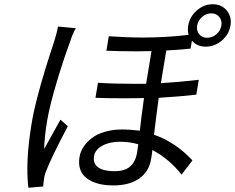

<svg xmlns="http://www.w3.org/2000/svg" viewBox="-20 -841 1108 905"><path d="M253.6 -715.9 337.4 -708.1Q320.7 -679 311.1 -646Q282 -569.6 247.9 -455.8Q213.8 -342 201.7 -269.2Q190 -197.4 187.9 -138.1Q206 -172.2 264.9 -277L299.7 -246.1Q220.5 -95.5 197.8 -35.9Q188.9 -13.8 187.1 6Q183.9 24.9 183.6 38L113.6 44Q99.4 -80.6 128.6 -256Q133.2 -284.8 139.9 -316.1Q146.7 -347.3 156.1 -382.6Q165.5 -418 172.4 -443.4Q179.3 -468.8 191.2 -507.1Q203.1 -545.5 207.7 -560.4Q212.4 -575.3 224.3 -611.9Q236.2 -648.4 236.5 -649.1Q249.6 -692.5 253.6 -715.9ZM909.4 -720.9Q905.5 -696 919 -679.5Q932.5 -663 956.7 -663Q980.8 -663 1000.2 -679.7Q1019.5 -696.4 1023.4 -720.9Q1027.3 -744.3 1013.5 -761.2Q999.6 -778.1 975.9 -778.1Q952.1 -778.1 932.7 -761.2Q913.4 -744.3 909.4 -720.9ZM626.1 -121.1Q630 -146.3 631.7 -160.9Q590.9 -172.9 545.8 -172.9Q495.7 -172.9 462 -154.1Q428.3 -135.3 423.3 -105.1Q417.6 -70 443 -52Q468.4 -34.1 518.5 -34.1Q569.6 -34.1 594.5 -57.2Q619.3 -80.3 626.1 -121.1ZM884.6 -649.1 878.2 -611.9Q827.4 -606.2 763.8 -603L738.3 -448.9Q820.3 -453.8 916.9 -464.8L905.5 -394.9Q834.2 -386.4 728 -380Q723 -345.9 715.2 -281.4Q707.4 -217 706 -206Q806.8 -171.2 887.1 -84.9L835.9 -18.1Q776.3 -93 698.2 -133.9Q695.7 -110.1 692.1 -90.9Q682.5 -32 636.2 0.5Q589.8 33 514.6 33Q432.5 33 388.3 -1.2Q344.1 -35.5 354.8 -100.9Q359 -126.4 373.9 -149.1Q388.8 -171.9 413.4 -190.5Q437.9 -209.2 475.1 -220Q512.4 -230.8 557.2 -230.8Q588.1 -230.8 639.2 -225.1Q644.5 -277.7 658.7 -378.9Q624.6 -377.8 556.5 -377.8Q471.6 -377.8 430 -380L441.8 -451Q511 -446 603.7 -446H668.7L694.2 -600.1Q671.2 -599.1 622.2 -599.1Q546.5 -599.1 481.5 -601.9L492.9 -670.1Q580.3 -664.1 653.8 -664.1Q764.9 -664.1 869 -676.8Q863.3 -696 867.2 -720.9Q874.3 -762.4 907.7 -791.7Q941.1 -821 983 -821Q1024.1 -821 1048.7 -791.5Q1073.2 -762.1 1066.4 -720.9Q1059.3 -678.3 1025.4 -649.7Q991.5 -621.1 949.9 -621.1Q909.8 -621.1 884.6 -649.1Z"/></svg>

Font: Karasuma Gothic
Style: Italic
Weight: 400
Italic angle: -9.39999°
Designer: Rasmus Andersson / Ryoko Nishizuka
Foundry: Genbu
Version: Version 1.00